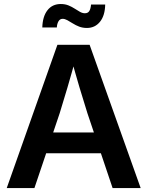

<svg xmlns="http://www.w3.org/2000/svg" viewBox="-20 -955 748 975"><path d="M14.2 0 271.5 -727.5H435.1L694.3 0H551.8L423.8 -380.4Q404.8 -439.9 383.8 -510.7Q362.8 -581.5 336.9 -675.3H369.1Q343.3 -581.1 322.5 -510.3Q301.8 -439.5 283.2 -380.4L154.8 0ZM165.5 -176.8V-282.2H543V-176.8ZM421.4 -813Q399.9 -813 382.1 -819.8Q364.3 -826.7 349.4 -836.2Q334.5 -845.7 321.8 -852.5Q309.1 -859.4 298.3 -859.4Q284.2 -859.4 276.9 -846.7Q269.5 -834 268.6 -815.4H194.8Q196.3 -871.1 220.9 -902.8Q245.6 -934.6 288.6 -934.6Q310.5 -934.6 327.9 -927.5Q345.2 -920.4 359.4 -911.1Q373.5 -901.9 386.2 -894.8Q398.9 -887.7 411.1 -887.7Q426.3 -887.7 433.3 -898.7Q440.4 -909.7 442.4 -932.1H514.2Q513.2 -876 487.8 -844.5Q462.4 -813 421.4 -813Z"/></svg>

Font: Inter 24pt SemiBold
Style: Regular
Weight: 600
Designer: Rasmus Andersson
Foundry: rsms
Version: Version 4.001;git-66647c0bb